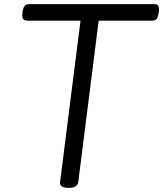

<svg xmlns="http://www.w3.org/2000/svg" viewBox="-20 -895 790 930"><path d="M312 15Q268 15 271 -13L370 -795H112Q97 -795 91.5 -804Q86 -813 89 -835Q92 -858 99.5 -866.5Q107 -875 122 -875H727Q742 -875 747 -866.5Q752 -858 749 -835Q746 -813 739 -804Q732 -795 717 -795H458L359 -13Q357 1 345.5 8Q334 15 312 15Z"/></svg>

Font: Playwrite GB S
Style: Italic
Weight: 400
Italic angle: -7°
Designer: Veronika Burian, José Scaglione
Foundry: TypeTogether
Version: Version 1.000